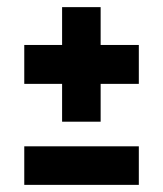

<svg xmlns="http://www.w3.org/2000/svg" viewBox="-20 -562 458 538"><path d="M154 -221V-327H48V-436H154V-542H262V-436H369V-327H262V-221ZM48 -44V-152H369V-44Z"/></svg>

Font: Saira Ultra Condensed ExtraBold
Style: Regular
Weight: 800
Width: 1
Designer: Hector Gatti with collaboration of the Omnibus-Type team
Foundry: Omnibus-Type
Version: Version 1.001; ttfautohint (v1.8)